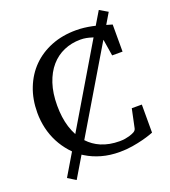

<svg xmlns="http://www.w3.org/2000/svg" viewBox="-148 -856 923 1043"><g transform="rotate(-20 313.5 -334.5)"><path d="M587.9 -22.9Q585.9 -22 568.8 -15.9Q551.8 -9.8 524.4 -2.7Q497.1 4.4 461.7 10.3Q426.3 16.1 388.2 16.1Q332 16.1 284.4 2.7Q236.8 -10.7 197.8 -34.7L187 -41.5L115.2 79.1L69.3 50.8L144.5 -75.7Q136.7 -83.5 129.4 -91.8Q100.1 -125 79.8 -164.1Q59.6 -203.1 49.3 -247.1Q39.1 -291 39.1 -336.9Q39.1 -414.6 64.5 -479Q89.8 -543.5 135.7 -589.6Q181.6 -635.7 246.1 -661.4Q310.5 -687 389.2 -687Q413.6 -687 436.3 -684.3Q459 -681.6 482.4 -676.8L499 -672.9L543.9 -748L591.3 -720.2L554.2 -657.7Q570.3 -653.3 587.9 -647.9V-491.2H527.8L513.2 -582Q512.7 -584.5 511.7 -586.9L228 -110.4Q258.8 -77.1 300.8 -59.1Q347.7 -39.1 407.2 -39.1Q424.8 -39.1 439.2 -41.5Q453.6 -43.9 464.4 -47.1Q475.1 -50.3 481 -53Q486.8 -55.7 487.8 -56.2Q495.6 -59.1 500.5 -64.5Q505.4 -69.8 506.8 -76.2L529.8 -185.1H587.9ZM458 -620.1Q444.8 -624.5 428.7 -627.7Q412.6 -630.9 394 -630.9Q342.8 -630.9 298.8 -611.8Q254.9 -592.8 222.7 -555.7Q190.4 -518.6 172.1 -463.6Q153.8 -408.7 153.8 -336.9Q153.8 -267.1 170.9 -211.9Q180.2 -182.6 193.4 -158.2L466.3 -617.7Q462.4 -618.7 458 -620.1Z"/></g></svg>

Font: Charis SIL Afr
Style: Regular
Weight: 400
Foundry: SIL International
Version: Version 5.000